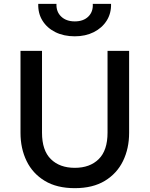

<svg xmlns="http://www.w3.org/2000/svg" viewBox="-20 -965 779 1000"><path d="M369.6 15Q275.9 15 213.1 -23.1Q150.2 -61.2 118.5 -126.4Q86.8 -191.6 86.8 -273V-700H198.8V-273.9Q198.8 -181.7 244.8 -136.3Q290.9 -90.9 369.6 -90.9Q448.2 -90.9 494.2 -136.3Q540.1 -181.7 540.1 -273.9V-700H652.5V-273Q652.5 -191.8 620.8 -126.6Q589 -61.4 526.2 -23.2Q463.3 15 369.6 15ZM369.6 -775.9Q312.2 -775.9 268.8 -797.4Q225.3 -818.9 201.5 -857.1Q177.6 -895.2 179.2 -944.8H274.1Q272.3 -903.9 298.6 -878.8Q324.9 -853.6 369.6 -853.6Q414.5 -853.6 440.1 -878.8Q465.7 -903.9 463.2 -944.8H558.4Q559.7 -895.2 535.4 -857.1Q511.1 -818.9 468 -797.4Q424.9 -775.9 369.6 -775.9Z"/></svg>

Font: Geologica-Sharp
Style: Regular
Weight: 100
Designer: Sindre Bremnes, Frode Helland
Foundry: Monokrom Skriftforlag AS
Version: Version 1.010;gftools[0.9.28]